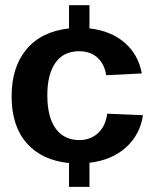

<svg xmlns="http://www.w3.org/2000/svg" viewBox="-20 -708 596 743"><path d="M287.1 -166Q330.1 -166 359.1 -192.6Q388.2 -219.2 395 -268.1L533.2 -262.2Q522.5 -187.5 467.8 -137.9Q413.1 -88.4 326.2 -78.1V15.1H247.1V-77.1Q142.1 -87.4 83.5 -153.8Q24.9 -220.2 24.9 -335Q24.9 -448.2 82.3 -517.1Q139.6 -585.9 247.1 -598.1V-688H326.2V-598.1Q408.7 -588.9 461.9 -543.2Q515.1 -497.6 528.8 -423.8L391.1 -417Q383.8 -461.4 356.4 -485.6Q329.1 -509.8 286.1 -509.8Q225.6 -509.8 194.3 -464.8Q163.1 -419.9 163.1 -339.8Q163.1 -254.9 195.6 -210.4Q228 -166 287.1 -166Z"/></svg>

Font: Arial
Style: Bold
Weight: 700
Designer: Steve Matteson
Foundry: Ascender Corporation
Version: Version 2.00.3